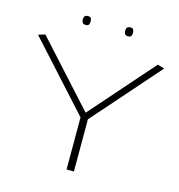

<svg xmlns="http://www.w3.org/2000/svg" viewBox="-124 -977 1009 1085"><g transform="rotate(15 380.5 -434.5)"><path d="M364 0V-305L11 -694L51 -706L385 -338L709 -706L749 -694L407 -305V0ZM505 -817Q491 -817 486 -824.5Q481 -832 481 -843Q481 -855 486 -862Q491 -869 505 -869Q518 -869 522.5 -862Q527 -855 527 -843Q527 -832 522.5 -824.5Q518 -817 505 -817ZM257 -817Q243 -817 238 -824.5Q233 -832 233 -843Q233 -855 238 -862Q243 -869 257 -869Q271 -869 275 -862Q279 -855 279 -843Q279 -832 275 -824.5Q271 -817 257 -817Z"/></g></svg>

Font: Georama Expanded ExtraLight
Style: Regular
Weight: 250
Width: 7
Designer: Jean-Baptiste Levee
Foundry: Production Type
Version: Version 1.001